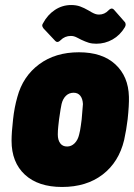

<svg xmlns="http://www.w3.org/2000/svg" viewBox="-20 -736 534 764"><path d="M26 -176Q26 -209 32 -261Q37 -308 49 -350Q71 -432 135.5 -480Q200 -528 294 -528Q387 -528 439 -480Q491 -432 493 -351Q494 -319 488 -262Q483 -220 474 -179Q453 -91 388.5 -41.5Q324 8 227 8Q132 8 79 -41Q26 -90 26 -176ZM295 -201Q299 -216 301.5 -235Q304 -254 305 -261Q309 -304 310 -322Q309 -343 299.5 -355Q290 -367 273 -367Q255 -367 242.5 -355Q230 -343 225 -322Q222 -310 215 -261Q214 -253 212 -234.5Q210 -216 210 -201Q210 -179 219.5 -166Q229 -153 247 -153Q264 -153 277 -166Q290 -179 295 -201ZM303 -578Q299 -580 289.5 -585Q280 -590 274 -591.5Q268 -593 262 -593Q238 -593 221 -576Q214 -569 208 -569Q204 -569 200 -573L153 -623Q148 -630 148 -634Q148 -639 151 -643Q169 -677 198.5 -696.5Q228 -716 263 -716Q283 -716 298.5 -710.5Q314 -705 333 -694Q336 -692 344 -687.5Q352 -683 359 -680.5Q366 -678 374 -678Q396 -678 412 -695Q419 -702 425 -702Q429 -702 433 -698L476 -649Q480 -645 480 -638Q480 -634 477 -628Q458 -596 428 -579Q398 -562 363 -562Q346 -562 333 -566Q320 -570 303 -578Z"/></svg>

Font: Barlow Semi Condensed Black
Style: Italic
Weight: 900
Width: 4
Italic angle: -7°
Designer: Jeremy Tribby
Foundry: Tribby Type
Version: Version 1.408